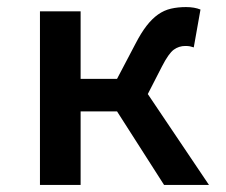

<svg xmlns="http://www.w3.org/2000/svg" viewBox="-20 -523 640 543"><path d="M93 0V-491H208V-300H311L363 -399Q379 -430 394.5 -450Q410 -470 427 -482Q444 -494 463.5 -498.5Q483 -503 506 -503Q530 -503 547 -496L528 -389Q522 -391 517 -392Q512 -393 504 -393Q486 -393 471.5 -382.5Q457 -372 438 -335L398 -257L571 0H444L311 -208H208V0Z"/></svg>

Font: Source Code Pro Semibold
Style: Regular
Weight: 600
Monospace: yes
Designer: Paul D. Hunt, Teo Tuominen
Foundry: Adobe Systems Incorporated
Version: Version 2.030;PS 1.000;hotconv 16.6.51;makeotf.lib2.5.65220